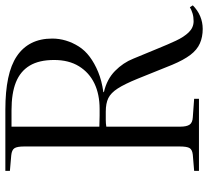

<svg xmlns="http://www.w3.org/2000/svg" viewBox="-50 -713 777 717"><g transform="rotate(-90 338.5 -354.5)"><path d="M589 14Q559 14 535 3.5Q511 -7 492 -32Q473 -57 455 -100L403 -229Q383 -278 366.5 -303.5Q350 -329 330.5 -338.5Q311 -348 280 -348Q263 -348 249.5 -348Q236 -348 224 -346V-70Q224 -46 231.5 -35Q239 -24 259 -23L328 -18V0H59V-18L119 -23Q138 -25 144 -35Q150 -45 150 -72V-653Q150 -679 143.5 -689Q137 -699 117 -701L59 -706V-723H288Q355 -723 405 -712.5Q455 -702 487.5 -680Q520 -658 536.5 -625Q553 -592 553 -548Q553 -522 545.5 -497Q538 -472 523.5 -449Q509 -426 485 -408Q461 -390 428.5 -376.5Q396 -363 353 -357V-355Q401 -344 432 -313.5Q463 -283 478 -245L516 -153Q531 -116 545 -86Q559 -56 576.5 -38Q594 -20 618 -20Q634 -20 647 -24Q660 -28 670 -34L677 -23Q659 -5 636.5 4.5Q614 14 589 14ZM290 -371Q345 -371 385.5 -390.5Q426 -410 449.5 -448Q473 -486 473 -541Q473 -597 452 -632Q431 -667 390 -683.5Q349 -700 285 -700H224V-372Q249 -371 264.5 -371Q280 -371 290 -371Z"/></g></svg>

Font: Literata 60pt Light
Style: Regular
Weight: 300
Designer: Latin by Veronika Burian and Jose Scaglione. Greek by Irene Vlachou. Cyrillic by Vera Evstafieva.
Foundry: TypeTogether
Version: Version 3.103;gftools[0.9.29]